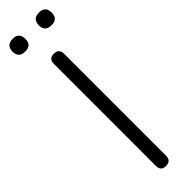

<svg xmlns="http://www.w3.org/2000/svg" viewBox="-310 -875 867 867"><g transform="rotate(-45 123.0 -442.0)"><path d="M123 6Q91 6 91 -27V-678Q91 -711 123 -711Q156 -711 156 -678V-27Q156 6 123 6ZM208 -809Q166 -809 166 -849Q166 -890 208 -890Q248 -890 248 -849Q248 -809 208 -809ZM40 -809Q-2 -809 -2 -849Q-2 -890 40 -890Q80 -890 80 -849Q80 -809 40 -809Z"/></g></svg>

Font: Chiron GoRound TC L
Style: Regular
Weight: 300
Designer: Ryoko NISHIZUKA 西塚涼子 (kana, bopomofo & ideographs); Paul D. Hunt (Latin, Greek & Cyrillic); Sandoll Communications 산돌커뮤니
Foundry: Adobe
Version: Version 1.000;hotconv 1.1.1;makeotfexe 2.6.0